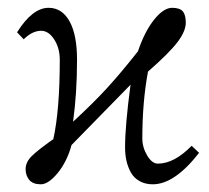

<svg xmlns="http://www.w3.org/2000/svg" viewBox="-20 -462 538 494"><path d="M301.8 -83Q301.8 -139.2 315.9 -244.1L164.1 -88.9Q152.3 -45.9 128.4 -16.8Q104.5 12.2 85 12.2Q64.9 12.2 55.4 1Q45.9 -10.3 45.9 -26.9Q45.9 -44.9 61.8 -60.5Q77.6 -76.2 117.2 -104Q133.8 -179.2 133.8 -308.1Q133.8 -338.4 119.4 -360.6Q105 -382.8 85.9 -382.8Q63 -382.8 41 -360.8L23.9 -378.9Q63.5 -441.9 105 -441.9Q139.6 -441.9 158.9 -407.2Q178.2 -372.6 178.2 -308.1Q178.2 -222.7 168 -148.9Q221.2 -197.8 257.3 -237.5Q293.5 -277.3 335 -330.1Q352.1 -380.9 376.5 -411.4Q400.9 -441.9 422.9 -441.9Q442.4 -441.9 450.2 -432.9Q458 -423.8 458 -403.8Q458 -381.8 436.8 -353.8Q415.5 -325.7 360.8 -277.8Q346.2 -199.7 346.2 -106Q346.2 -83 358.6 -62Q371.1 -41 386.2 -41Q428.2 -41 473.1 -86.9L492.2 -68.8Q429.2 12.2 373 12.2Q353.5 12.2 338.9 3.9Q324.2 -4.4 316.4 -18.8Q308.6 -33.2 305.2 -49.1Q301.8 -64.9 301.8 -83Z"/></svg>

Font: Linux Biolinum G
Style: Regular
Weight: 400
Designer: Philipp H. Poll
Foundry: Philipp H. Poll
Version: Version 1.1.0 ; ttfautohint (v1.6)